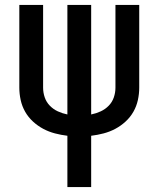

<svg xmlns="http://www.w3.org/2000/svg" viewBox="-20 -550 640 775"><path d="M252 205V-2Q227 -5 202 -11.5Q177 -18 154.5 -30Q132 -42 113 -59.5Q94 -77 81.5 -99Q69 -121 63.5 -146Q58 -171 58 -196V-530H154V-196Q154 -176 160.5 -157Q167 -138 181 -123.5Q195 -109 213.5 -100.5Q232 -92 252 -88V-530H348V-88Q368 -92 386.5 -100.5Q405 -109 419 -123.5Q433 -138 439.5 -157Q446 -176 446 -196V-530H542V-196Q542 -171 536.5 -146Q531 -121 518.5 -99Q506 -77 487 -59.5Q468 -42 445.5 -30Q423 -18 398 -11.5Q373 -5 348 -2V205Z"/></svg>

Font: Iosevka Curly Medium Extended
Style: Regular
Weight: 500
Width: 7
Monospace: yes
Designer: Belleve Invis
Foundry: Belleve Invis
Version: Version 11.1.0; ttfautohint (v1.8.3)